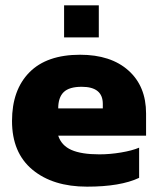

<svg xmlns="http://www.w3.org/2000/svg" viewBox="-20 -689 592 719"><path d="M220 -669H350V-549H220ZM25 -236Q25 -352 90 -418Q155 -484 280 -484Q395 -484 461 -425Q527 -366 527 -264V-181H198Q210 -144 247.5 -127.5Q285 -111 352 -111Q392 -111 433.5 -118Q475 -125 501 -136V-23Q431 10 306 10Q178 10 101.5 -53.5Q25 -117 25 -236ZM365 -283V-300Q365 -364 286 -364Q239 -364 218.5 -344Q198 -324 198 -283Z"/></svg>

Font: Kanit Bold
Style: Regular
Weight: 700
Designer: Katatrad Team
Foundry: CadsonDemak
Version: Version 1.000